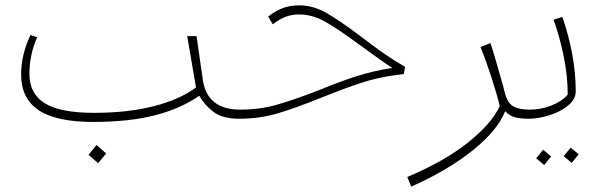

<svg xmlns="http://www.w3.org/2000/svg" viewBox="-20 -444 2242 718"><path d="M894 -18 874 0Q812 0 778.5 -25.5Q745 -51 725 -86Q657 -38 560 -13Q463 12 329 12Q190 12 124.5 -32Q59 -76 59 -165Q59 -240 94 -313L119 -305Q90 -239 90 -168Q90 -93 148 -57.5Q206 -22 332 -22Q458 -22 555.5 -47Q653 -72 713 -117L680 -309H715L739 -142Q757 -34 878 -34ZM311 135 341 98 377 130 347 166Z M1329 -308Q1380 -269 1416.5 -243.5Q1453 -218 1495 -194L1490 -167L1466 -164Q1395 -155 1333.5 -135Q1272 -115 1182 -79Q1083 -39 1016.5 -19.5Q950 0 875 0L855 -18L878 -34Q950 -34 1014 -52Q1078 -70 1173 -107Q1251 -139 1313.5 -159Q1376 -179 1447 -190Q1408 -215 1321 -279Q1241 -338 1194 -364Q1147 -390 1098 -390Q1071 -390 1047.5 -381Q1024 -372 1000 -353L983 -382Q1011 -404 1038 -414Q1065 -424 1099 -424Q1150 -424 1199 -396.5Q1248 -369 1329 -308Z M1958 0Q1927 0 1907 -5Q1887 -10 1869 -28Q1841 43 1749.5 117Q1658 191 1518 254L1503 218Q1642 159 1729.5 89.5Q1817 20 1849 -47Q1839 -89 1818 -154Q1797 -219 1777 -268L1814 -283Q1828 -242 1862 -120Q1864 -110 1870 -90Q1879 -58 1900 -46Q1921 -34 1960 -34L1978 -17Z M1938 -18 1961 -34Q2002 -34 2041 -49Q2080 -64 2103 -90Q2103 -160 2088 -233.5Q2073 -307 2050 -370L2083 -381Q2133 -235 2133 -102Q2133 -73 2104.5 -49.5Q2076 -26 2034.5 -13Q1993 0 1958 0ZM2088 140 2114 108 2144 133 2118 165ZM1985 148 2011 116 2041 141 2015 173Z"/></svg>

Font: FiraGO UltraLight
Style: Italic
Weight: 200
Italic angle: -8°
Designer: bBox Type GmbH
Foundry: bBox Type GmbH
Version: Version 1.001